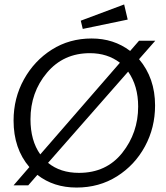

<svg xmlns="http://www.w3.org/2000/svg" viewBox="-20 -833 746 863"><path d="M554 -745 352 -703 343 -740 538 -813ZM392 -660Q491 -660 565 -604L605 -650H678L605 -567Q677 -482 677 -359Q677 -259 631.5 -175Q586 -91 506 -40.5Q426 10 324 10Q221 10 148 -47L107 0H41L112 -82Q41 -165 41 -291Q41 -392 87.5 -476Q134 -560 213 -610Q292 -660 392 -660ZM117 -297Q117 -201 161 -139L519 -551Q463 -594 384 -594Q265 -594 191 -506Q117 -418 117 -297ZM335 -56Q458 -56 529.5 -146Q601 -236 601 -354Q601 -447 556 -511L196 -101Q251 -56 335 -56Z"/></svg>

Font: Zilla Slab
Style: Italic
Weight: 400
Italic angle: -6°
Designer: Typotheque.com
Foundry: Typotheque type foundry
Version: Version 1.1; 2017; ttfautohint (v1.6)